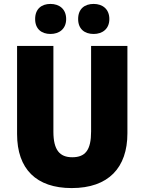

<svg xmlns="http://www.w3.org/2000/svg" viewBox="-20 -948 735 978"><path d="M159 -851C159 -800 192 -775 237 -775C282 -775 317 -801 317 -851C317 -902 282 -928 237 -928C192 -928 159 -903 159 -851ZM378 -851C378 -801 410 -775 457 -775C502 -775 537 -801 537 -851C537 -902 502 -928 457 -928C411 -928 378 -903 378 -851ZM629 -269V-714H444V-278C444 -184 415 -147 348 -147C284 -147 252 -184 252 -277V-714H67V-265C67 -87 165 10 345 10C533 10 629 -94 629 -269Z"/></svg>

Font: Noto Sans Arabic UI SmCn Bk
Style: Regular
Weight: 900
Width: 4
Designer: Monotype Design Team, Nadine Chahine and Nizar Qandah
Foundry: Monotype Imaging Inc.
Version: Version 2.010